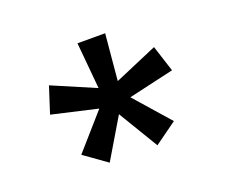

<svg xmlns="http://www.w3.org/2000/svg" viewBox="-78 -815 748 639"><g transform="rotate(-20 296.0 -495.0)"><path d="M212 -290 132 -347 241 -471 80 -508 110 -601 262 -536 247 -700H345L330 -536L482 -601L512 -508L351 -471L460 -347L381 -290L296 -431Z"/></g></svg>

Font: Jost* Medium
Style: Regular
Weight: 500
Version: Version 3.7